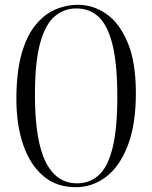

<svg xmlns="http://www.w3.org/2000/svg" viewBox="-20 -764 632 797"><path d="M294 13Q214 13 159.5 -33.5Q105 -80 76.5 -162.5Q48 -245 48 -353Q48 -463 69 -538.5Q90 -614 126.5 -659Q163 -704 208.5 -724Q254 -744 304 -744Q368 -744 422.5 -705.5Q477 -667 510.5 -586Q544 -505 544 -378Q544 -247 510.5 -160Q477 -73 420.5 -30Q364 13 294 13ZM300 -3Q353 -3 390.5 -37.5Q428 -72 447.5 -151Q467 -230 467 -363Q467 -496 447.5 -576.5Q428 -657 390.5 -693Q353 -729 297 -729Q246 -729 207 -696Q168 -663 146.5 -584.5Q125 -506 125 -370Q125 -183 169 -93Q213 -3 300 -3Z"/></svg>

Font: Literata 72pt Light
Style: Regular
Weight: 300
Designer: Latin by Veronika Burian and Jose Scaglione. Greek by Irene Vlachou. Cyrillic by Vera Evstafieva.
Foundry: TypeTogether
Version: Version 3.002